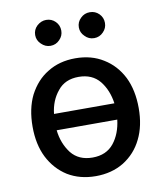

<svg xmlns="http://www.w3.org/2000/svg" viewBox="-85 -825 772 905"><g transform="rotate(-10 301.0 -372.0)"><path d="M167 -24Q110 -60 78 -123Q47 -185 47 -270Q47 -356 78 -419Q112 -484 167 -517Q224 -553 301 -553Q378 -553 435 -517Q492 -482 524 -419Q555 -356 555 -270Q555 -185 524 -123Q494 -61 435 -24Q377 11 301 11Q225 11 167 -24ZM403 -123Q438 -167 446 -234H156Q163 -170 199 -123Q235 -78 301 -78Q367 -78 403 -123ZM402 -420Q366 -464 301 -464Q236 -464 201 -420Q164 -376 157 -312H446Q437 -376 402 -420ZM153 -650Q134 -668 134 -693Q134 -719 153 -737Q173 -755 197 -755Q223 -755 241 -737Q259 -719 259 -693Q259 -668 241 -650Q223 -631 197 -631Q172 -631 153 -650ZM362 -650Q343 -668 343 -693Q343 -719 362 -737Q380 -755 406 -755Q432 -755 450 -737Q468 -719 468 -693Q468 -668 450 -650Q432 -631 406 -631Q380 -631 362 -650Z"/></g></svg>

Font: Sinter Medium
Style: Regular
Weight: 500
Foundry: Adobe & rsms
Version: Version 1.000